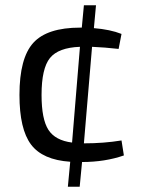

<svg xmlns="http://www.w3.org/2000/svg" viewBox="-20 -710 548 730"><path d="M442 -176 451 -119Q379 -94 292 -94L283 0H238L247 -95Q142 -102 98 -160.5Q54 -219 54 -349Q54 -489 106.5 -547Q159 -605 285 -605H291L299 -690H345L337 -603Q399 -598 442 -581L431 -524Q378 -530 330 -532L299 -165Q375 -165 442 -176ZM254 -168 284 -532Q202 -529 170 -489.5Q138 -450 138 -349Q138 -257 164 -216.5Q190 -176 254 -168Z"/></svg>

Font: Exo 2.0
Style: Regular
Weight: 400
Designer: Natanael Gama
Version: Version 1.001;PS 001.001;hotconv 1.0.70;makeotf.lib2.5.58329